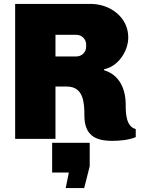

<svg xmlns="http://www.w3.org/2000/svg" viewBox="-20 -706 722 976"><path d="M442 -686H57V0H262V-266H320C405 -266 409 -183 409 -119C409 -23 459 10 550 10C589 10 634 6 670 -9V-50C620 -63 619 -132 619 -173C619 -256 586 -326 509 -349V-354C578 -367 632 -443 632 -516C632 -619 539 -686 442 -686ZM262 -529H368C396 -529 418 -507 418 -479V-469C418 -441 396 -419 368 -419H262ZM436 20H245V171H330L314 250H408L436 139Z"/></svg>

Font: Chivo Light
Style: Bold
Weight: 900
Designer: Hector Gatti
Foundry: Omnibus-Type
Version: Version 1.003;PS 001.003;hotconv 1.0.70;makeotf.lib2.5.58329